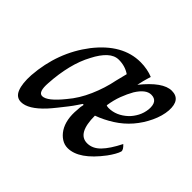

<svg xmlns="http://www.w3.org/2000/svg" viewBox="-127 -760 950 950"><g transform="rotate(45 347.5 -285.0)"><path d="M575.9 -321Q543.6 -283.6 500.8 -256.4Q457.9 -229.2 412.8 -212.8Q412.8 -88.7 482.1 -88.7Q519.5 -88.7 550 -120Q580.5 -151.3 611.3 -212.8Q632.3 -193.3 630.8 -180.5Q627.2 -167.7 617.4 -150.8Q607.7 -133.8 594.9 -116.4Q509.7 -3.6 430.8 -3.6Q407.7 -3.6 387.7 -16.4Q367.7 -29.2 353.3 -51.3Q338.5 -74.4 332.8 -105.1Q327.2 -135.9 330.8 -170.8Q330.8 -192.3 335.9 -211.3H329.2Q325.6 -206.7 314.6 -189.7Q303.6 -172.8 287.2 -151.8Q270.8 -130.8 253.3 -109Q235.9 -87.2 221 -70.8Q156.4 -1.5 106.7 -1.5Q72.8 -1.5 59 -36.2Q45.1 -70.8 48.7 -132.3Q61.5 -303.6 160 -432.3Q260 -560 385.6 -560Q409.7 -560 432.3 -555.6Q454.9 -551.3 472.8 -543.6Q472.8 -542.1 467.2 -524.9Q461.5 -507.7 453.3 -469.2Q533.8 -569.2 594.9 -569.2Q657.9 -569.2 653.3 -490.3Q650.3 -448.7 629 -403.3Q607.7 -357.9 575.9 -321ZM379 -469.2Q345.1 -492.3 301.5 -492.3Q270.8 -492.3 244.4 -467.9Q217.9 -443.6 194.9 -398.5Q169.2 -351.3 154.6 -291.8Q140 -232.3 135.9 -164.1Q130.8 -96.4 160 -96.4Q194.9 -96.4 256.4 -172.8Q296.4 -219.5 323.8 -282.3Q351.3 -345.1 364.1 -409.7ZM532.3 -329.2Q550.3 -346.7 563.1 -370.8Q575.9 -394.9 579 -424.1Q583.6 -483.6 536.9 -483.6Q500 -483.6 466.2 -429.2Q450.3 -401.5 437.2 -366.9Q424.1 -332.3 417.9 -290.3Q424.1 -287.2 433.8 -287.2Q487.2 -287.2 532.3 -329.2Z"/></g></svg>

Font: MM Jasmine
Style: Regular
Weight: 400
Designer: Khon Soe Zaw Thu
Version: Version 1.00 July 11, 2016, initial release